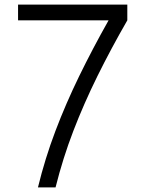

<svg xmlns="http://www.w3.org/2000/svg" viewBox="-20 -820 640 840"><path d="M146 0Q177 -127 222.5 -247Q268 -367 326.5 -487Q385 -607 455 -731H59V-800H537V-731Q465 -606 406 -486.5Q347 -367 301 -247.5Q255 -128 223 0Z"/></svg>

Font: Victor Mono
Style: Regular
Weight: 400
Monospace: yes
Designer: Rune Bjørnerås
Version: Version 1.561;gftools[0.9.30]